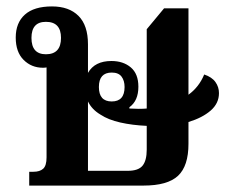

<svg xmlns="http://www.w3.org/2000/svg" viewBox="-20 -578 713 598"><path d="M71 0V-43H84Q104 -43 114.5 -52.5Q125 -62 125 -88V-368Q120 -367 114 -367Q78 -367 53.5 -391.5Q29 -416 29 -461Q29 -507 57.5 -532.5Q86 -558 142 -558Q195 -558 224.5 -528.5Q254 -499 254 -440V-351Q275 -388 327 -388Q364 -388 387.5 -368Q411 -348 411 -308Q411 -264 383 -244V-240Q414 -238 437 -240V-487L491 -552H567V-283Q600 -307 616 -346Q640 -338 651 -322.5Q662 -307 662 -288Q662 -256 636 -233.5Q610 -211 567 -198V-130Q567 -61 534.5 -30.5Q502 0 427 0ZM123 -409Q170 -409 170 -460Q170 -510 123 -510Q78 -510 78 -460Q78 -409 123 -409ZM328 -262Q368 -262 368 -307Q368 -327 358.5 -339.5Q349 -352 328 -352Q288 -352 288 -307Q288 -262 328 -262ZM254 -46H378Q411 -46 424 -62Q437 -78 437 -112V-186Q392 -188 354.5 -196.5Q317 -205 293 -221Q266 -237 254 -262Z"/></svg>

Font: Noto Serif Thai SemiCondensed
Style: Bold
Weight: 700
Width: 4
Designer: Monotype Design Team
Foundry: Monotype Imaging Inc.
Version: Version 2.002; ttfautohint (v1.8.4.7-5d5b)